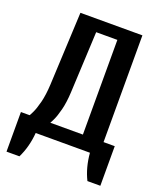

<svg xmlns="http://www.w3.org/2000/svg" viewBox="-154 -799 887 1048"><g transform="rotate(20 290.0 -275.0)"><path d="M10 -80H60Q60 -77 72.5 -102.5Q85 -128 96 -171.5Q107 -215 110 -275L130 -700H490V-80H555V150H480Q447 84 440 0H125Q118 84 85 150H10ZM370 -80V-630H247L230 -275Q227 -215 216 -171.5Q205 -128 192.5 -102.5Q180 -77 180 -80Z"/></g></svg>

Font: Cuprum
Style: Bold
Weight: 700
Designer: Jovanny Lemonad
Foundry: Jovanny Lemonad
Version: Version 2.000